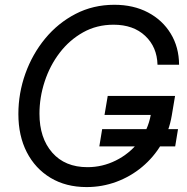

<svg xmlns="http://www.w3.org/2000/svg" viewBox="-20 -759 770 791"><path d="M336.9 11.7Q251.5 11.7 188.2 -26.4Q125 -64.5 90.3 -132.1Q55.7 -199.7 55.7 -289.1Q55.7 -375 84.5 -455.6Q113.3 -536.1 166 -600.1Q218.8 -664.1 291.3 -701.7Q363.8 -739.3 451.2 -739.3Q529.8 -739.3 589.6 -707.8Q649.4 -676.3 683.3 -620.6Q717.3 -564.9 717.8 -492.2H628.9Q627 -565.4 578.1 -611.3Q529.3 -657.2 447.8 -657.2Q378.4 -657.2 322.3 -625.7Q266.1 -594.2 225.8 -541.5Q185.5 -488.8 164.1 -423.3Q142.6 -357.9 142.6 -290.5Q142.6 -190.4 195.1 -130.4Q247.6 -70.3 340.3 -70.3Q401.9 -70.3 457 -97.7Q512.2 -125 550.8 -173.6Q589.4 -222.2 601.1 -285.6H410.6L423.8 -363.8H701.2L687.5 -282.2Q676.8 -218.8 645 -165Q613.3 -111.3 565.7 -71.5Q518.1 -31.7 459.5 -10Q400.9 11.7 336.9 11.7ZM389.2 -155.8 400.9 -227.1H713.4L701.7 -155.8Z"/></svg>

Font: Inter Display
Style: Italic
Weight: 400
Italic angle: -9.39999°
Designer: Rasmus Andersson
Foundry: rsms
Version: Version 4.000;git-a52131595